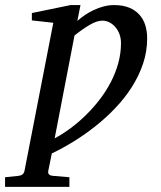

<svg xmlns="http://www.w3.org/2000/svg" viewBox="-116 -514 629 752"><path d="M98.1 27.8Q129.4 11.2 160.6 -12Q191.9 -35.2 220.7 -63.5Q249.5 -91.8 274.7 -124.5Q299.8 -157.2 318.4 -193.1Q336.9 -229 347.4 -267.3Q357.9 -305.7 357.9 -344.7Q357.9 -364.7 351.6 -381.1Q345.2 -397.5 335 -408.9Q324.7 -420.4 311.8 -426.8Q298.8 -433.1 285.2 -433.1Q263.2 -433.1 235.1 -416.5Q207 -399.9 175.8 -375ZM155.8 217.8H-96.2V180.2L-43.9 174.8Q-34.2 173.8 -28.1 169.2Q-22 164.6 -20 154.8L92.8 -424.8L8.8 -434.1V-462.9L160.2 -494.1H199.2L187 -432.1Q200.2 -443.8 216.3 -454.8Q232.4 -465.8 251 -474.6Q269.5 -483.4 289.8 -488.8Q310.1 -494.1 331.1 -494.1Q365.2 -494.1 389.6 -484.1Q414.1 -474.1 429.9 -456.5Q445.8 -439 453.1 -415Q460.4 -391.1 460.4 -363.8Q460.4 -312 444.1 -263.9Q427.7 -215.8 399.9 -172.4Q372.1 -128.9 335 -90.1Q297.9 -51.3 256.3 -18.6Q214.8 14.2 171.4 40.8Q127.9 67.4 86.9 86.9L73.2 154.8Q71.3 163.1 75.4 168.5Q79.6 173.8 92.8 174.8L155.8 180.2Z"/></svg>

Font: Charis SIL Eur
Style: Italic
Weight: 400
Italic angle: -11°
Foundry: SIL International
Version: Version 5.000